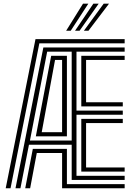

<svg xmlns="http://www.w3.org/2000/svg" viewBox="-20 -1010 717 1030"><path d="M10.6 0 170.4 -800H648.7V-777.7H191.1L36.5 0ZM63.1 0 212.6 -755.4H648.7V-733H390.3V-416.8H638.7V-394.5H390.3V-67H648.7V-44.6H364.6V-233.7H135.4L89.6 0ZM115.3 0 156.1 -211.5H338.9V-22.3H648.7V0H313.1V-189.2H177.4L141.7 0ZM140.6 -256H364.6V-733H233.1ZM172.2 -278.5 254.6 -710.7H338.9V-278.5ZM203.8 -300.8H313.1V-688.4H275.3ZM416.1 -439.2V-710.7H648.7V-688.4H441.8V-461.5H638.7V-439.2ZM416.1 -89.3V-372.2H638.7V-349.9H441.8V-111.6H648.7V-89.3ZM334.8 -845 425.3 -990.3H453.8L359.4 -845ZM429.9 -845 536.2 -990.3H564.8L454.5 -845ZM382.5 -845 480.8 -990.3H509.3L406.8 -845Z"/></svg>

Font: Big Shoulders Inline Text SC Thin
Style: Regular
Weight: 100
Designer: Patric King
Foundry: XO Type Co
Version: Version 2.002